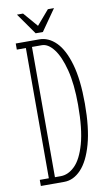

<svg xmlns="http://www.w3.org/2000/svg" viewBox="-93 -882 525 929"><g transform="rotate(-10 169.5 -418.0)"><path d="M30 0V-30H74.5V-670H30V-700H145.5Q191 -700 228 -663Q265 -626 287 -549.8Q309 -473.5 309 -355.5Q309 -236.5 287 -157.5Q265 -78.5 227.8 -39.2Q190.5 0 145.5 0ZM104.5 -30H133Q170 -30 202.5 -61.8Q235 -93.5 255.2 -165Q275.5 -236.5 275.5 -355.5Q275.5 -457.5 257.5 -527.5Q239.5 -597.5 211.5 -633.8Q183.5 -670 153 -670H104.5ZM133.5 -732 60 -836.5H90L151 -765.5L212 -836.5H242L169 -732Z"/></g></svg>

Font: Imbue 10pt Thin
Style: Regular
Weight: 100
Designer: Tyler Finck
Foundry: Etcetera Type Company
Version: Version 1.102; ttfautohint (v1.8.3)